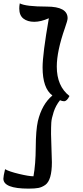

<svg xmlns="http://www.w3.org/2000/svg" viewBox="-80 -990 492 1136"><path d="M230 -425Q172 -468 172 -591Q172 -670 209 -882Q162 -861 122.5 -861Q83 -861 58.5 -880Q34 -899 34 -940Q34 -954 37 -970Q73 -951 196.5 -951Q320 -951 320 -882Q320 -869 304 -824Q256 -687 256 -596Q256 -480 331 -422Q316 -391 299 -391Q288 -391 275 -397Q250 -366 237.5 -327.5Q225 -289 223.5 -264.5Q222 -240 222 -197L227 -30Q227 76 188 104Q168 118 147 122Q126 126 89 126Q-60 126 -60 67Q-60 53 -50 11Q-26 25 32.5 39Q91 53 118 53Q131 -18 131.5 -118.5Q132 -219 144 -273Q168 -373 230 -425Z"/></svg>

Font: Paprika
Style: Regular
Weight: 400
Designer: Eduardo Rodriguez Tunni
Foundry: Eduardo Rodriguez Tunni
Version: Version 1.001